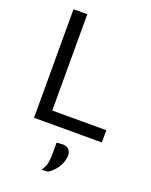

<svg xmlns="http://www.w3.org/2000/svg" viewBox="-179 -806 930 1185"><g transform="rotate(20 286.0 -214.0)"><path d="M92.5 0Q92.5 -59.5 92.5 -114.5Q92.5 -169.5 92.5 -235.5V-474.5Q92.5 -542 92.5 -597.8Q92.5 -653.5 92.5 -713H183Q183 -653.5 183 -597.8Q183 -542 183 -474.5V-249.5Q183 -183.5 183 -128.5Q183 -73.5 183 -14L149 -80.5H280Q337 -80.5 380.8 -80.5Q424.5 -80.5 461.8 -80.5Q499 -80.5 538 -80.5V0ZM246 285Q266 256.5 271 229.5Q276 202.5 276 162.5Q276 146 276 129.5Q276 113 276 96.5L317.5 93.5Q343.5 94.5 356.5 109Q369.5 123.5 369.5 146Q369.5 172 359.2 197.8Q349 223.5 330.2 245.8Q311.5 268 286 283.5Z"/></g></svg>

Font: Commissioner Thin
Style: Regular
Weight: 400
Version: Version 1.000